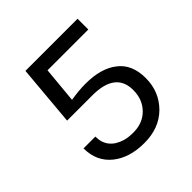

<svg xmlns="http://www.w3.org/2000/svg" viewBox="-172 -763 909 909"><g transform="rotate(-45 282.5 -309.0)"><path d="M427 -204Q427 -323 272 -323H103L130 -629H479V-557H206L189 -376Q242 -385 288 -385Q392 -385 450 -339Q509 -294 509 -202Q509 -111 447 -49Q386 11 287 11Q188 11 127 -38Q65 -88 65 -175H144Q144 -94 228 -68Q252 -61 285 -61Q348 -61 387.5 -101Q427 -141 427 -204Z"/></g></svg>

Font: Karla Neue
Style: Regular
Weight: 400
Designer: Jonathan Pinhorn
Foundry: PYRS Fontlab Ltd. / Made with FontLab
Version: Version 1.000;PS 001.001;hotconv 1.0.56